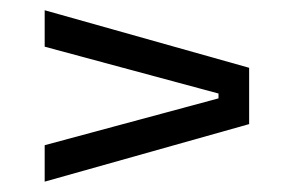

<svg xmlns="http://www.w3.org/2000/svg" viewBox="-20 -497 556 373"><path d="M404.5 -315.3 66.8 -406.3V-477.1L464 -365.3V-255.9L66.8 -144.1V-214.9L404.5 -305.9Z"/></svg>

Font: Anek Gujarati Medium
Style: Regular
Weight: 500
Designer: Mrunmayee Ghaisas (Gujarati), Yesha Goshar (Latin)
Foundry: Ek Type
Version: Version 1.003